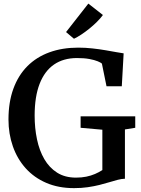

<svg xmlns="http://www.w3.org/2000/svg" viewBox="-20 -1010 766 1042"><path d="M382 11Q297.5 11 231.2 -17.5Q165 -46 119.2 -97Q73.5 -148 49.8 -215.8Q26 -283.5 26 -361.5Q26 -455.5 52.5 -528.2Q79 -601 128.5 -650.8Q178 -700.5 248 -726Q318 -751.5 404.5 -751.5Q443.5 -751.5 481.8 -747.2Q520 -743 553.5 -737.2Q587 -731.5 612.5 -726.8Q638 -722 651 -720.5L641 -542H558L533 -665Q527 -670.5 510 -677.5Q493 -684.5 465 -689.8Q437 -695 398 -695Q324.5 -695 273.2 -659.8Q222 -624.5 195 -555Q168 -485.5 168 -382.5Q168 -314.5 180.8 -253.8Q193.5 -193 220.5 -146.5Q247.5 -100 290 -73Q332.5 -46 392.5 -46Q422.5 -46 448.2 -51.2Q474 -56.5 495.5 -65.8Q517 -75 535.5 -87V-306L417.5 -316.5V-378.5H714V-316.5L658 -307.5V-40Q639.5 -39.5 618.5 -34Q597.5 -28.5 573 -21Q548.5 -13.5 519.5 -6.2Q490.5 1 456.2 6Q422 11 382 11ZM381 -800 338.5 -836 459.5 -990.5 538.5 -928.5Q525 -910 505.5 -890.8Q486 -871.5 464.2 -854Q442.5 -836.5 421.2 -822.5Q400 -808.5 382 -800Z"/></svg>

Font: Merriweather SemiBold
Style: Regular
Weight: 600
Version: Version 2.100